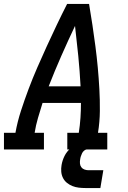

<svg xmlns="http://www.w3.org/2000/svg" viewBox="-29 -755 649 970"><path d="M-9 0V-84H49Q59 -140 77 -195.5Q95 -251 115.5 -305.5Q136 -360 159.5 -414Q183 -468 207.5 -521.5Q232 -575 257.5 -628.5Q283 -682 310 -735H421Q430 -682 438 -628.5Q446 -575 453 -521.5Q460 -468 465 -414Q470 -360 473 -305Q476 -250 475.5 -194.5Q475 -139 466 -84H513V0H311V-84H369Q375 -122 377.5 -159.5Q380 -197 380 -235H186Q174 -197 163 -159.5Q152 -122 146 -84H193V0ZM217 -319H378Q374 -396 366.5 -472Q359 -548 350 -624Q314 -548 280.5 -472Q247 -396 217 -319ZM478 195H403Q386 195 369 193Q352 191 337 185Q322 179 309.5 169Q297 159 289.5 144.5Q282 130 280.5 113Q279 96 282 79Q286 55 297 33Q308 11 327 -5.5Q346 -22 370 -28.5Q394 -35 417 -35L411 0Q403 0 396 6Q389 12 385.5 19.5Q382 27 379.5 34.5Q377 42 376 50Q374 61 375 71.5Q376 82 382 90Q388 98 398 101.5Q408 105 418 105H493Z"/></svg>

Font: Iosevka Curly Slab MdEx
Style: Italic
Weight: 500
Width: 7
Italic angle: -9°
Monospace: yes
Designer: Belleve Invis
Foundry: Belleve Invis
Version: Version 11.0.0; ttfautohint (v1.8.3)